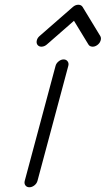

<svg xmlns="http://www.w3.org/2000/svg" viewBox="-20 -789 445 809"><path d="M267.8 -511.5 137.9 -26.9Q135 -15.9 124.9 -7.9Q114.7 0 103.8 0Q92.8 0 87 -7.9Q81.3 -15.9 84.2 -26.9L214.1 -511.5Q217 -522.5 227.1 -530.5Q237.1 -538.6 248 -538.6Q259 -538.6 264.9 -530.5Q270.8 -522.5 267.8 -511.5ZM146.5 -637 287.4 -760Q298.1 -769 309.8 -769Q322 -769 327.9 -760L402.6 -637Q407.5 -628.7 403.7 -617.4Q399.9 -606.2 389.6 -598.9Q379.4 -591.6 368.4 -592.4Q357.4 -593.3 352.5 -601.6L291.7 -701.4L177.5 -601.6Q168 -593.3 156.6 -592.4Q145.3 -591.6 138.9 -598.9Q132.6 -606.2 134.8 -617.4Q137 -628.7 146.5 -637Z"/></svg>

Font: Tecnico
Style: FinoInclinado
Weight: 400
Italic angle: -15°
Version: Version 1.3